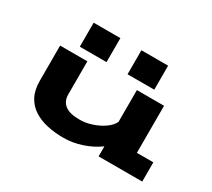

<svg xmlns="http://www.w3.org/2000/svg" viewBox="-141 -992 1382 1254"><g transform="rotate(30 550.0 -365.0)"><path d="M446.5 10Q382.5 10 325 -2.2Q267.5 -14.5 222.8 -42.8Q178 -71 152.5 -118.2Q127 -165.5 127 -236V-501H332.5V-249.5Q332.5 -201.5 367 -173.5Q401.5 -145.5 478.5 -145.5Q524 -145.5 571.2 -161.2Q618.5 -177 655.2 -203Q692 -229 706.5 -260V-500H911.5V-145H1035.5V0H706.5V-75.5Q653 -36.5 584 -13.2Q515 10 446.5 10ZM242 -740H443.5V-559H242ZM602 -740H803.5V-559H602Z"/></g></svg>

Font: Trispace Expanded ExtraBold
Style: Regular
Weight: 800
Width: 7
Designer: Tyler Finck
Foundry: Etcetera Type Company
Version: Version 1.210; ttfautohint (v1.8.3)